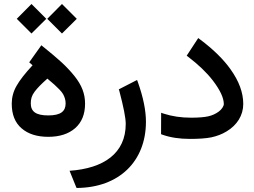

<svg xmlns="http://www.w3.org/2000/svg" viewBox="-20 -679 1259 950"><path d="M184.6 -455.1 124.5 -370.6 141.1 -356C104 -315.9 77.6 -282.2 62 -254.4C45.9 -226.6 38.1 -196.8 38.1 -166C38.1 -112.8 54.2 -71.8 86.9 -43.9C119.1 -16.1 163.1 -2 218.8 -2C275.4 -2 319.8 -16.6 352.5 -45.4C384.8 -74.2 400.9 -114.3 400.9 -166C400.9 -214.4 385.3 -256.8 348.1 -303.2C329.6 -326.2 308.1 -349.1 284.2 -371.1C260.3 -393.1 229.5 -418.9 192.4 -448.7ZM135.7 -659.2 63 -585.9 135.7 -513.2 209 -585.9ZM286.6 -659.2 213.9 -585.9 286.6 -513.2 359.9 -585.9ZM218.8 -107.9C157.7 -107.9 132.3 -127 132.3 -167.5C132.3 -189 136.7 -206.1 151.9 -226.1C167 -245.6 181.6 -260.7 214.4 -290C229.5 -277.3 240.7 -267.6 249 -260.3C257.3 -252.9 265.6 -244.6 273.9 -236.3C282.2 -227.5 288.6 -219.7 292 -213.4C299.3 -200.2 304.7 -185.1 304.7 -167.5C304.7 -128.4 280.8 -107.9 218.8 -107.9Z M358.9 251H360.4C569.8 249.5 702.1 118.7 702.1 -76.7C702.1 -131.8 689 -197.3 662.1 -272.9L658.2 -283.2L648.4 -278.3L575.2 -240.7L567.9 -236.8L570.3 -229.5C591.3 -149.9 602.1 -95.7 602.1 -65.9C602.1 79.1 494.1 154.3 324.2 166L329.1 178.2L356 244.6Z M777.3 -121.1V-107.4L776.9 -22V-15.1L783.2 -12.7C822.8 1.5 868.2 8.3 919.4 8.3C963.4 8.3 999 5.9 1025.9 0.5C1052.7 -5.4 1078.1 -14.6 1101.1 -28.8C1153.3 -60.1 1183.6 -108.4 1183.6 -164.6C1183.6 -220.7 1162.6 -277.8 1120.1 -336.9C1085.4 -385.7 1035.2 -435.1 969.2 -484.4L960.9 -490.7L955.1 -481.9L908.7 -411.1L903.8 -403.3L911.1 -397.9C961.4 -359.4 1002 -320.8 1032.7 -281.2C1069.3 -233.4 1087.4 -194.3 1087.4 -164.1C1087.4 -153.8 1076.7 -137.2 1062.5 -127C1047.4 -115.7 1029.8 -107.9 1010.7 -103.5C991.2 -99.1 962.9 -96.7 925.8 -96.7C876 -96.7 830.6 -103.5 790 -116.7Z"/></svg>

Font: Samim Medium
Style: Regular
Weight: 500
Foundry: DejaVu fonts team - Redesigned by Saber Rastikerdar
Version: Version 4.0.5